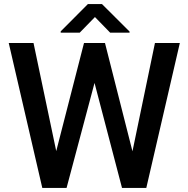

<svg xmlns="http://www.w3.org/2000/svg" viewBox="-20 -922 920 942"><path d="M144.5 -710.9 255.9 -180.7 392.1 -710.9H495.1L629.9 -179.7L740.2 -710.9H862.3L697.8 0H578.6L443.8 -515.1L306.6 0H187.5L22.9 -710.9ZM480.5 -901.9 615.7 -767.1V-761.7H520.5L445.8 -838.4L371.1 -761.7H277.8V-768.1L411.1 -901.9Z"/></svg>

Font: Vazirmatn UI Medium
Style: Regular
Weight: 500
Designer: Saber Rastikerdar
Foundry: Saber Rastikerdar
Version: Version 33.003